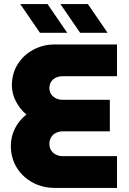

<svg xmlns="http://www.w3.org/2000/svg" viewBox="-20 -917 628 937"><path d="M247 0Q188 0 139 -26.5Q90 -53 61.5 -99.5Q33 -146 33 -205Q33 -250 53 -290Q73 -330 109 -358Q77 -385 57.5 -422.5Q38 -460 38 -500Q38 -558 66 -603Q94 -648 142 -674Q190 -700 247 -700H551V-545H285Q267 -545 252.5 -538Q238 -531 229.5 -518Q221 -505 221 -487Q221 -470 229.5 -457.5Q238 -445 252.5 -437.5Q267 -430 285 -430H516V-276H287Q268 -276 253 -268.5Q238 -261 229.5 -247Q221 -233 221 -215Q221 -197 229.5 -183.5Q238 -170 253 -162.5Q268 -155 287 -155H551V0ZM371 -757 275 -897H409L505 -757ZM175 -757 79 -897H212L308 -757Z"/></svg>

Font: MuseoModerno Thin ExtraBold
Style: Regular
Weight: 800
Version: Version 1.002